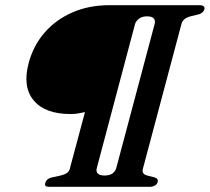

<svg xmlns="http://www.w3.org/2000/svg" viewBox="-20 -720 808 740"><path d="M90.5 -477Q108.5 -544.5 152 -594.5Q195.5 -644.5 259.2 -672.2Q323 -700 401.5 -700H751.5Q759.5 -700 764.8 -695.8Q770 -691.5 767.5 -683.5Q763.5 -670.5 747 -665L714 -657Q685.5 -649 680 -630L531 -70.5Q524.5 -49.5 547.5 -43.5L576.5 -36Q591.5 -31 587.5 -18Q585 -9 576.2 -4.5Q567.5 0 559.5 0H168Q150 0 154.5 -15Q159.5 -31.5 179 -36L213.5 -43.5Q243 -50 248.5 -67.5L307.5 -288Q296.5 -286 283.5 -283.2Q270.5 -280.5 252 -280.5Q153.5 -280.5 109.8 -333Q66 -385.5 90.5 -477ZM428 -72 576 -627.5Q579.5 -640 573 -648.5Q566.5 -657 546.5 -657Q527.5 -657 515.8 -648Q504 -639 500.5 -627.5L353 -72Q349.5 -60 356.5 -51.8Q363.5 -43.5 383 -43.5Q402.5 -43.5 413.5 -51.5Q424.5 -59.5 428 -72Z"/></svg>

Font: Fraunces 72pt S000
Style: Bold Italic
Weight: 700
Italic angle: -16°
Version: Version 1.000; ttfautohint (v1.8.3)